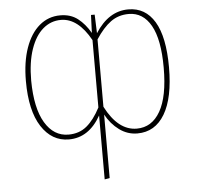

<svg xmlns="http://www.w3.org/2000/svg" viewBox="-52 -582 861 832"><g transform="rotate(-5 378.5 -166.5)"><path d="M690 -264Q690 -131 648 -60.5Q606 10 529 10Q486 10 450.5 -16Q415 -42 392 -84V192L370 196V-82Q318 10 231 10Q157 10 112 -59.5Q67 -129 67 -258Q67 -341 88.5 -402Q110 -463 149 -496Q188 -529 240 -529Q285 -529 316 -505Q347 -481 370 -441L373 -519H389L392 -438Q450 -529 536 -529Q610 -529 650 -462.5Q690 -396 690 -264ZM370 -117V-410Q315 -509 241 -509Q197 -509 163 -480Q129 -451 109.5 -394.5Q90 -338 90 -258Q91 -138 129 -74.5Q167 -11 231 -11Q278 -11 310.5 -38Q343 -65 370 -117ZM667 -264Q667 -387 632.5 -448Q598 -509 536 -509Q491 -509 457.5 -484.5Q424 -460 392 -411V-118Q447 -11 528 -11Q594 -11 630.5 -75Q667 -139 667 -264Z"/></g></svg>

Font: Fira Sans Condensed Thin
Style: Regular
Weight: 250
Width: 3
Designer: Carrois Corporate & Edenspiekermann AG
Foundry: Carrois Corporate GbR & Edenspiekermann AG
Version: Version 4.203